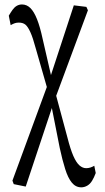

<svg xmlns="http://www.w3.org/2000/svg" viewBox="-20 -573 465 852"><path d="M41 244.1 35.2 228.5 196.8 -211.4 307.6 -549.3 363.3 -542.5 370.1 -527.3 218.3 -118.2 94.2 254.9ZM340.8 258.3Q315.9 258.3 298.8 237.5Q281.7 216.8 269.3 177.2Q256.8 137.7 245.1 83.5L205.1 -119.1H198.2L224.1 -167.5L279.3 37.6Q292.5 89.4 305.4 118.9Q318.4 148.4 332.5 160.9Q346.7 173.3 362.3 173.3Q372.1 173.3 381.1 170.4Q390.1 167.5 398.4 162.6L404.8 194.8Q397.5 214.8 388.4 229.5Q379.4 244.1 366.7 251.2Q354 258.3 340.8 258.3ZM194.8 -162.6 139.2 -356.4Q126 -405.8 114.7 -430.4Q103.5 -455.1 92.5 -463.9Q81.5 -472.7 63.5 -472.7Q53.7 -472.7 45.7 -470Q37.6 -467.3 27.3 -461.4L19 -503.4Q27.3 -517.6 35.6 -529.3Q43.9 -541 54.4 -547.1Q64.9 -553.2 77.6 -553.2Q98.6 -553.2 114.7 -537.4Q130.9 -521.5 144.3 -487.8Q157.7 -454.1 168.9 -401.9L215.8 -198.2H223.1Z"/></svg>

Font: Scarab Serif
Style: Regular
Weight: 400
Designer: John Roberts
Foundry: Scarab
Version: 1.0